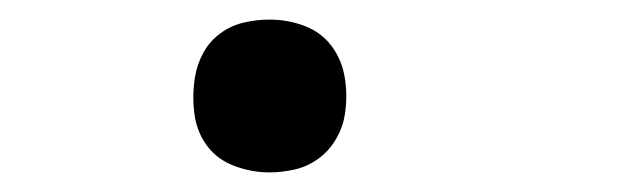

<svg xmlns="http://www.w3.org/2000/svg" viewBox="-20 -168 640 196"><path d="M255 8Q237 8 219.5 1.5Q202 -5 191.5 -19Q181 -33 178.5 -51.5Q176 -70 179 -89Q181 -102 187.5 -114Q194 -126 205 -134Q216 -142 229 -145Q242 -148 255 -148Q274 -148 291 -141.5Q308 -135 318.5 -121Q329 -107 332 -88.5Q335 -70 332 -51Q330 -38 323 -26Q316 -14 305 -6Q294 2 281 5Q268 8 255 8Z"/></svg>

Font: Iosevka Curly Slab Extended
Style: Italic
Weight: 400
Width: 7
Italic angle: -9°
Monospace: yes
Designer: Belleve Invis
Foundry: Belleve Invis
Version: Version 11.1.0; ttfautohint (v1.8.3)